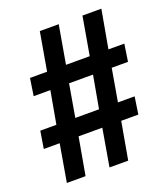

<svg xmlns="http://www.w3.org/2000/svg" viewBox="-137 -803 785 897"><g transform="rotate(-20 255.0 -355.0)"><path d="M41 0 73 -186H-6L8 -272H88L117 -434H34L47 -520H132L165 -710H259L226 -520H344L377 -710H471L437 -520H516L503 -434H422L394 -272H477L464 -186H379L346 0H253L285 -186H167L134 0ZM182 -272H300L329 -434H210Z"/></g></svg>

Font: Txt Sans Medium
Style: Regular
Weight: 500
Designer: Open Source
Foundry: XRLN
Version: Version 1.0